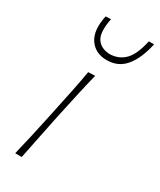

<svg xmlns="http://www.w3.org/2000/svg" viewBox="-193 -824 742 889"><g transform="rotate(30 177.5 -379.5)"><path d="M50 0Q63.5 -56.5 75.5 -108.5Q87.5 -160.5 100 -221L110.5 -270.5Q123.5 -332 134.5 -385Q145.5 -438 155 -494L191.5 -495.5Q177.5 -439 165.8 -386.2Q154 -333.5 140.5 -270.5L130 -221Q117.5 -160.5 107 -108.5Q96.5 -56.5 85 0ZM201 -585Q139.5 -585 108.8 -630.2Q78 -675.5 96 -758L124 -759Q108.5 -682 130.2 -649.8Q152 -617.5 200 -616Q248 -617.5 279.2 -649.5Q310.5 -681.5 327 -758H355Q337 -675.5 299.8 -630.2Q262.5 -585 201 -585Z"/></g></svg>

Font: Commissioner Flair Thin
Style: Italic
Weight: 100
Italic angle: -12°
Designer: Kostas Bartsokas
Foundry: Kostas Bartsokas
Version: Version 1.000; ttfautohint (v1.8.3)